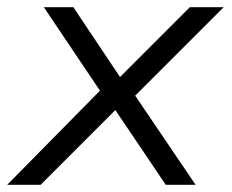

<svg xmlns="http://www.w3.org/2000/svg" viewBox="-27 -514 646 534"><path d="M-7 0 263 -274 269 -235 95 -494H177L308 -298H305L501 -494H595L338 -237L334 -270L517 0H434L293 -209H295L86 0Z"/></svg>

Font: Nunito Sans 7pt SemiExpanded Light
Style: Italic
Weight: 300
Width: 6
Italic angle: -9°
Designer: Vernon Adams
Foundry: Vernon Adams
Version: Version 3.101;gftools[0.9.27]